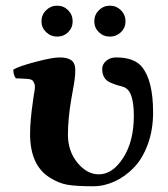

<svg xmlns="http://www.w3.org/2000/svg" viewBox="-20 -646 590 676"><path d="M312 -570.8Q312 -593.8 328.1 -609.9Q344.2 -626 367.2 -626Q389.6 -626 405.8 -609.9Q421.9 -593.8 421.9 -570.8Q421.9 -548.3 405.8 -532.7Q389.6 -517.1 367.2 -517.1Q344.2 -517.1 328.1 -532.7Q312 -548.3 312 -570.8ZM126 -570.8Q126 -593.8 142.3 -609.9Q158.7 -626 181.2 -626Q204.1 -626 220 -609.9Q235.8 -593.8 235.8 -570.8Q235.8 -548.3 220 -532.7Q204.1 -517.1 181.2 -517.1Q158.7 -517.1 142.3 -533Q126 -548.8 126 -570.8ZM519 -250Q519 -189 500.5 -138.2Q481.9 -87.4 451.4 -55.9Q420.9 -24.4 383.8 -7.3Q346.7 9.8 308.1 9.8Q247.6 9.8 216.8 4.4Q186.5 -1 154.8 -21Q85.9 -64 85.9 -174.8Q85.9 -221.2 96.2 -291Q97.2 -301.3 100.1 -316.9Q103 -332.5 103 -340.8Q103 -348.6 99.4 -355.7Q95.7 -362.8 90.8 -365.2Q86.9 -367.2 76.7 -368.2Q66.4 -369.1 52.7 -369.6Q39.1 -370.1 36.1 -370.1Q26.9 -381.3 26.9 -400.9Q45.9 -412.6 105.2 -428.2Q164.6 -443.8 189.9 -443.8Q217.8 -443.8 231.4 -433.6Q245.1 -423.3 245.1 -398.9Q245.1 -384.3 242.9 -367.2Q240.7 -350.1 236.6 -328.6Q232.4 -307.1 231 -296.9Q219.2 -228.5 219.2 -171.9Q219.2 -113.8 252.7 -73Q286.1 -32.2 328.1 -32.2Q376.5 -32.2 414.1 -90.8Q451.2 -148.9 451.2 -237.8Q451.2 -299.8 434.1 -325.2Q431.6 -328.6 428.5 -331.5Q425.3 -334.5 422.6 -336.2Q419.9 -337.9 415.3 -339.6Q410.6 -341.3 408.7 -341.8Q406.7 -342.3 401.6 -343.8Q396.5 -345.2 396 -345.2Q366.7 -354 356 -362.8Q339.8 -377 339.8 -403.8Q339.8 -418.9 353.5 -431.4Q367.2 -443.8 389.2 -443.8Q452.6 -443.8 480 -410.2Q519 -362.3 519 -250Z"/></svg>

Font: Linux Libertine G
Style: Bold
Weight: 700
Designer: Philipp H. Poll
Foundry: Philipp H. Poll
Version: Version 5.0.3